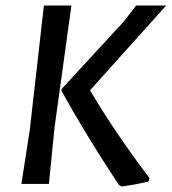

<svg xmlns="http://www.w3.org/2000/svg" viewBox="-20 -662 618 691"><path d="M578 -642 304 -337Q393 -186 518 -21L515 -9Q467 3 418 9L408 4Q286 -181 201 -336L202 -342L425 -584L470 -642ZM237 -642 176 -201 156 0H57L87 -193L138 -642Z"/></svg>

Font: Alegreya Sans Medium
Style: Italic
Weight: 500
Italic angle: -7°
Designer: Juan Pablo del Peral
Foundry: Huerta Tipografica
Version: Version 2.007